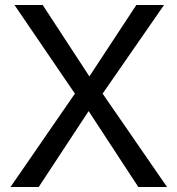

<svg xmlns="http://www.w3.org/2000/svg" viewBox="-20 -749 707 769"><path d="M391 -374 649 0H534L335 -304L135 0H22L280 -374L38 -729H151L338 -443L526 -729H637Z"/></svg>

Font: Ekushey Lal Sabuj
Style: Regular
Weight: 400
Designer: Al Mamun Sumon
Foundry: Al Mamun Sumon
Version: Version 1.0